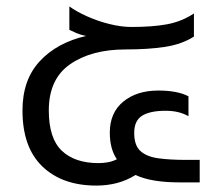

<svg xmlns="http://www.w3.org/2000/svg" viewBox="-20 -568 672 598"><path d="M280 10Q174 10 112 -49.5Q50 -109 50 -224Q50 -319 103.5 -377Q157 -435 248 -456Q232 -459 218 -465Q204 -471 196 -475V-548Q218 -532 251.5 -517Q285 -502 321.5 -493Q358 -484 389 -484Q456 -484 501 -492.5Q546 -501 584 -526V-454Q546 -430 494 -422Q442 -414 371 -414Q265 -414 198.5 -368Q132 -322 132 -224Q132 -137 172.5 -98.5Q213 -60 287 -60Q301 -60 315.5 -62.5Q330 -65 344 -72Q322 -104 322 -155Q322 -217 364 -251.5Q406 -286 473 -286Q533 -286 567 -268V-206Q538 -223 496 -223Q447 -223 422.5 -207.5Q398 -192 398 -154Q398 -115 417.5 -97.5Q437 -80 473 -75Q509 -70 560 -70H602V0H536Q496 0 462 -5.5Q428 -11 402 -23Q375 -6 344.5 2Q314 10 280 10Z"/></svg>

Font: Kanit Light
Style: Regular
Weight: 300
Designer: Katatrad Team
Foundry: CadsonDemak
Version: Version 2.000; ttfautohint (v1.8.3)